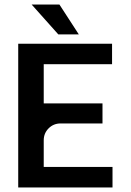

<svg xmlns="http://www.w3.org/2000/svg" viewBox="-20 -823 574 843"><path d="M172 -207V-90H474V0H60V-631H472V-541H172V-369H430V-281H246Q215 -281 193.5 -259.5Q172 -238 172 -207ZM326 -672H236L119 -803H241Z"/></svg>

Font: Placeholder Sans Medium
Style: Regular
Weight: 500
Designer: The Branx Europe S.L
Version: Version 1.006;Fontself Maker 3.5.7